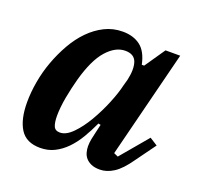

<svg xmlns="http://www.w3.org/2000/svg" viewBox="-102 -642 782 762"><g transform="rotate(20 289.5 -261.0)"><path d="M141 12Q82 12 56.5 -28.5Q31 -69 31 -141Q31 -183 39 -228.5Q47 -274 63 -317.5Q79 -361 101.5 -400.5Q124 -440 153 -469.5Q182 -499 217 -516.5Q252 -534 293 -534Q338 -534 367.5 -511.5Q397 -489 408 -436H418L477 -522H539L425 -69L443 -61L540 -176L573 -155L512 -71Q480 -25 451 -6.5Q422 12 393 12Q371 12 356.5 5.5Q342 -1 333.5 -11Q325 -21 321.5 -34Q318 -47 318 -60Q318 -74 321 -90Q324 -106 327 -117L336 -156L326 -158Q310 -123 291.5 -92Q273 -61 250.5 -38Q228 -15 201 -1.5Q174 12 141 12ZM194 -72Q220 -72 247.5 -100Q275 -128 299 -169Q323 -210 341.5 -255Q360 -300 368 -335L375 -360Q386 -408 376 -437Q366 -466 328 -466Q287 -466 250 -424.5Q213 -383 188 -293Q183 -275 178 -253Q173 -231 169 -209.5Q165 -188 163 -167.5Q161 -147 161 -132Q161 -103 167.5 -87.5Q174 -72 194 -72Z"/></g></svg>

Font: IBM Plex Serif SmBld
Style: Italic
Weight: 600
Italic angle: -14°
Designer: Mike Abbink, Paul van der Laan, Pieter van Rosmalen
Foundry: Bold Monday
Version: Version 3.001